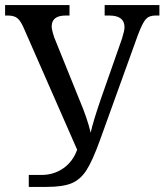

<svg xmlns="http://www.w3.org/2000/svg" viewBox="-20 -734 646 754"><path d="M93 -47H143Q191 -47 228.5 -73Q266 -99 283 -146L75 -620Q62 -651 49 -662Q36 -673 11 -673H0V-714H253V-673H238Q183 -673 183 -630Q183 -617 193 -587L292 -342Q323 -269 336 -213Q346 -258 377 -348L459 -582Q469 -614 469 -627Q469 -673 409 -673H391V-714H606V-673H590Q565 -673 552 -658Q539 -643 521 -595L372 -182Q343 -102 319.5 -65.5Q296 -29 261.5 -14.5Q227 0 163 0H93Z"/></svg>

Font: Noto Serif Narrow
Style: Regular
Weight: 400
Width: 4
Designer: Monotype Design Team
Foundry: Monotype Imaging Inc.
Version: Version 1.001